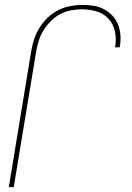

<svg xmlns="http://www.w3.org/2000/svg" viewBox="-20 -763 540 783"><path d="M16 0 107 -553Q111 -578 119 -602.5Q127 -627 141 -649.5Q155 -672 174 -690.5Q193 -709 216.5 -721Q240 -733 265.5 -738Q291 -743 315 -743Q339 -743 361.5 -739.5Q384 -736 403 -726Q422 -716 437.5 -700Q453 -684 461 -664Q469 -644 471 -621Q473 -598 469 -575L468 -570H449L450 -575Q455 -606 448.5 -635.5Q442 -665 422.5 -686.5Q403 -708 374 -716.5Q345 -725 314 -725Q292 -725 268.5 -720.5Q245 -716 224 -704.5Q203 -693 186 -675.5Q169 -658 156.5 -637.5Q144 -617 137.5 -595Q131 -573 127 -550L36 0Z"/></svg>

Font: Iosevka Term Curly Th Obl
Style: Regular
Weight: 100
Italic angle: -9°
Designer: Belleve Invis
Foundry: Belleve Invis
Version: Version 32.3.0